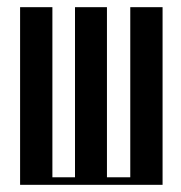

<svg xmlns="http://www.w3.org/2000/svg" viewBox="-20 -515 503 535"><path d="M36 -495H126V-21H189V-495H278V-21H343V-495H433V0H36Z"/></svg>

Font: Moniqa Narrow Heading
Style: Bold
Weight: 700
Width: 4
Designer: Rajesh Rajput
Foundry: Rajesh Rajput
Version: Version 1.000